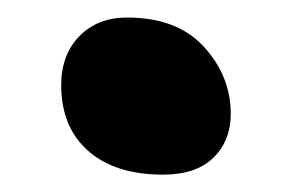

<svg xmlns="http://www.w3.org/2000/svg" viewBox="-20 -164 333 219"><path d="M166 35.2Q111.3 35.2 80.6 8.1Q49.8 -19 49.8 -66.9Q49.8 -101.6 70.6 -122.8Q91.3 -144 125 -144Q182.1 -144 212.6 -110.6Q243.2 -77.1 243.2 -34.2Q243.2 -3.4 223.4 15.9Q203.6 35.2 166 35.2Z"/></svg>

Font: Shantell Sans Bouncy
Style: Regular
Weight: 600
Designer: Stephen Nixon, Anya Danilova, Shantell Martin
Foundry: Arrow Type
Version: Version 1.006;[9816181b4]